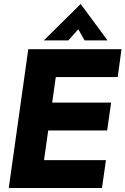

<svg xmlns="http://www.w3.org/2000/svg" viewBox="-20 -944 630 964"><path d="M24 0H492L512 -140H201L222 -289H518L538 -429H242L260 -557H571L590 -697H122ZM200 -741H323L373 -797L405 -741H520L385 -924Z"/></svg>

Font: HK Grotesk Black
Style: Italic
Weight: 900
Italic angle: -16°
Designer: Alfredo Marco Pradil
Foundry: Hanken Design Co.
Version: Version 3.001;FEAKit 1.0